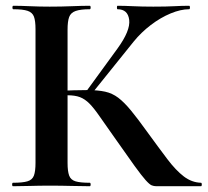

<svg xmlns="http://www.w3.org/2000/svg" viewBox="-20 -645 719 665"><path d="M522 0Q513 0 505.5 -3Q498 -6 484.5 -21Q471 -36 446 -70.5Q421 -105 377 -168Q345 -213 325 -242Q305 -271 289.5 -286.5Q274 -302 257 -308.5Q240 -315 214 -315Q205 -315 195 -314Q185 -313 174 -312L173 -330Q242 -333 282 -333Q319 -333 344 -327.5Q369 -322 389.5 -306.5Q410 -291 433.5 -262.5Q457 -234 490 -188Q530 -133 559.5 -94Q589 -55 616.5 -34Q644 -13 676 -12Q679 -12 679 -6Q679 0 676 0ZM25 0Q22 0 22 -6Q22 -12 25 -12Q58 -12 75 -17Q92 -22 97.5 -37Q103 -52 103 -81V-544Q103 -573 97.5 -587.5Q92 -602 75.5 -607.5Q59 -613 26 -613Q23 -613 23 -619Q23 -625 26 -625Q52 -625 84 -623.5Q116 -622 152 -622Q193 -622 228.5 -623.5Q264 -625 291 -625Q294 -625 294 -619Q294 -613 291 -613Q259 -613 242 -607Q225 -601 219.5 -586Q214 -571 214 -542V-81Q214 -52 219.5 -37Q225 -22 241.5 -17Q258 -12 291 -12Q294 -12 294 -6Q294 0 291 0Q263 0 228 -1Q193 -2 152 -2Q116 -2 83.5 -1Q51 0 25 0ZM295 -317 277 -326 387 -477Q432 -539 427.5 -576Q423 -613 387 -613Q385 -613 385 -619Q385 -625 387 -625Q411 -625 441 -623.5Q471 -622 511 -622Q557 -622 583.5 -623.5Q610 -625 635 -625Q638 -625 638 -619Q638 -613 635 -613Q606 -613 571 -598.5Q536 -584 502.5 -558.5Q469 -533 443 -501Z"/></svg>

Font: Cormorant Garamond Light
Style: Regular
Weight: 300
Designer: Christian Thalmann (Catharsis Fonts)
Foundry: Catharsis Fonts
Version: Version 4.001